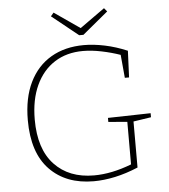

<svg xmlns="http://www.w3.org/2000/svg" viewBox="-59 -934 872 993"><g transform="rotate(-5 377.0 -437.5)"><path d="M388 6Q244 6 159.5 -81.5Q75 -169 75 -338Q75 -453 114.5 -534Q154 -615 226.5 -657.5Q299 -700 398 -700Q448 -700 505.5 -688Q563 -676 622 -651L616 -513H594L583 -633Q537 -649 486 -659.5Q435 -670 390 -670Q305 -670 242.5 -630Q180 -590 145.5 -515.5Q111 -441 111 -338Q111 -185 186.5 -104.5Q262 -24 392 -24Q483 -24 587 -64V-285L489 -293V-314L711 -319V-298L619 -284V-45Q557 -19 499 -6.5Q441 6 388 6ZM518 -881 533 -863 400 -753H378L241 -863L256 -881L389 -789Z"/></g></svg>

Font: Bitter ExtraLight
Style: Regular
Weight: 200
Designer: Sol Matas, and Bitter project Authors
Foundry: Sol Matas
Version: Version 2.001